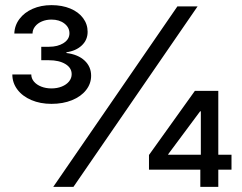

<svg xmlns="http://www.w3.org/2000/svg" viewBox="-20 -732 948 752"><path d="M674.8 -707H753.9L267.6 0H188.5ZM563.5 -125 743.2 -376H835V-126H886.7V-67.4H835V0H764.6V-67.4H563.5ZM766.6 -126V-295.9H763.7L638.7 -127.9V-126ZM28.3 -440.4H102.5Q102.5 -424.8 113 -412.4Q123.5 -399.9 141.6 -392.8Q159.7 -385.7 181.6 -385.7Q204.1 -385.7 222.2 -393.1Q240.2 -400.4 250.5 -413.1Q260.7 -425.8 260.7 -441.4Q260.7 -466.3 236.1 -481.2Q211.4 -496.1 171.9 -496.1H141.6V-548.8H171.9Q206.5 -548.8 229.2 -563.5Q252 -578.1 252 -601.6Q252 -624.5 232.2 -639.9Q212.4 -655.3 181.6 -655.3Q161.1 -655.3 144.3 -648.2Q127.4 -641.1 117.4 -628.4Q107.4 -615.7 107.4 -600.6H36.1Q37.1 -632.3 56.2 -657.7Q75.2 -683.1 107.9 -697.5Q140.6 -711.9 181.6 -711.9Q223.1 -711.9 255.4 -698.5Q287.6 -685.1 305.4 -661.1Q323.2 -637.2 323.2 -607.4Q323.2 -575.7 300.5 -554.2Q277.8 -532.7 240.2 -527.3V-524.4Q286.1 -518.6 311.5 -494.6Q336.9 -470.7 336.9 -435.5Q336.9 -404.3 317.1 -379.2Q297.4 -354 262 -339.6Q226.6 -325.2 181.6 -325.2Q137.7 -325.2 102.8 -340.1Q67.9 -355 48.1 -381.3Q28.3 -407.7 28.3 -440.4Z"/></svg>

Font: Pretendard
Style: Regular
Weight: 400
Designer: Base glyphs from Inter by Rasmus Andersson; Hangeul glyphs from Noto Sans CJK(Source Han Sans) by Jang Soo-young and Kan
Foundry: Kil Hyung-jin
Version: Version 1.309